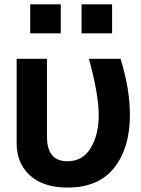

<svg xmlns="http://www.w3.org/2000/svg" viewBox="-20 -846 650 884"><path d="M56.6 -186.5V-575.2H196.3V-216.8Q196.3 -103.5 290 -103.5Q361.3 -103.5 397.9 -165Q434.6 -226.6 434.6 -315.4Q434.6 -409.2 389.6 -575.2H535.2Q578.1 -436.5 578.1 -317.4Q578.1 -165 505.9 -73.7Q433.6 17.6 291 17.6Q179.7 17.6 118.2 -38.1Q56.6 -93.8 56.6 -186.5ZM119.1 -692.4V-826.2H259.8V-692.4ZM355.5 -692.4V-826.2H496.1V-692.4Z"/></svg>

Font: Gothic A1 ExtraBold
Style: Regular
Weight: 800
Designer: HanYang I&C Co.,Ltd.
Foundry: HanYang I&C Co.,Ltd.
Version: Version 2.50